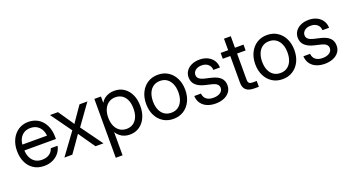

<svg xmlns="http://www.w3.org/2000/svg" viewBox="-54 -1329 4045 2206"><g transform="rotate(-20 1968.5 -226.0)"><path d="M274.4 11.7Q198.7 11.7 145.3 -22.9Q91.8 -57.6 63.5 -118.4Q35.2 -179.2 35.2 -256.8Q35.2 -335.4 64.9 -396.5Q94.7 -457.5 147.5 -492.4Q200.2 -527.3 268.6 -527.3Q340.3 -527.3 393.1 -493.2Q445.8 -459 474.4 -397.9Q502.9 -336.9 502.9 -256.8V-233.9H79.1V-305.2H456.5L420.9 -280.3Q420.9 -333 402.1 -371.8Q383.3 -410.6 349.1 -431.9Q314.9 -453.1 268.6 -453.1Q222.7 -453.1 188.7 -431.9Q154.8 -410.6 136 -371.8Q117.2 -333 117.2 -280.3V-245.1Q117.2 -191.9 135.5 -150.9Q153.8 -109.9 189 -86.7Q224.1 -63.5 274.4 -63.5Q311 -63.5 338.9 -75Q366.7 -86.4 385 -106.9Q403.3 -127.4 411.1 -154.3H494.1Q484.4 -105 453.6 -67.6Q422.9 -30.3 376.7 -9.3Q330.6 11.7 274.4 11.7Z M521.5 0 737.3 -294.9 736.8 -231 532.7 -515.6H630.4L700.2 -414.1Q721.2 -383.8 741.2 -353.8Q761.2 -323.7 781.7 -293H740.7Q761.7 -323.7 782 -353.8Q802.2 -383.8 823.2 -414.1L894 -515.6H990.2L785.6 -231V-295.4L999 0H901.9L819.8 -117.2Q799.3 -146.5 779.8 -175.3Q760.3 -204.1 740.2 -233.9H781.7Q761.7 -204.1 741.7 -175.3Q721.7 -146.5 701.2 -117.2L618.2 0Z M1075.2 204.1V-515.6H1156.2V-439.5H1157.2Q1173.8 -468.3 1199.2 -487.3Q1224.6 -506.3 1255.9 -515.9Q1287.1 -525.4 1320.3 -525.4Q1387.7 -525.4 1438 -491.7Q1488.3 -458 1516.1 -397.7Q1543.9 -337.4 1543.9 -257.8Q1543.9 -178.7 1516.1 -118.4Q1488.3 -58.1 1438 -24.2Q1387.7 9.8 1320.3 9.8Q1287.1 9.8 1257.3 0.2Q1227.5 -9.3 1202.6 -28.8Q1177.7 -48.3 1159.2 -78.1H1158.2V204.1ZM1307.6 -64.9Q1352.5 -64.9 1386.7 -86.9Q1420.9 -108.9 1440.4 -151.9Q1460 -194.8 1460 -257.8Q1460 -321.3 1440.4 -364.3Q1420.9 -407.2 1386.7 -429.2Q1352.5 -451.2 1307.6 -451.2Q1259.8 -451.2 1224.6 -427.2Q1189.5 -403.3 1170.4 -359.9Q1151.4 -316.4 1151.4 -257.8Q1151.4 -199.7 1170.4 -156.2Q1189.5 -112.8 1224.6 -88.9Q1259.8 -64.9 1307.6 -64.9Z M1853.5 11.7Q1782.2 11.7 1728.3 -22.7Q1674.3 -57.1 1644.3 -117.7Q1614.3 -178.2 1614.3 -256.8Q1614.3 -335.9 1644.3 -397Q1674.3 -458 1728.3 -492.7Q1782.2 -527.3 1853.5 -527.3Q1925.3 -527.3 1979 -492.7Q2032.7 -458 2062.7 -397Q2092.8 -335.9 2092.8 -256.8Q2092.8 -178.2 2062.7 -117.7Q2032.7 -57.1 1979 -22.7Q1925.3 11.7 1853.5 11.7ZM1853.5 -63.5Q1902.3 -63.5 1937 -87.4Q1971.7 -111.3 1990.2 -155Q2008.8 -198.7 2008.8 -256.8Q2008.8 -315.9 1990.2 -359.6Q1971.7 -403.3 1937 -427.7Q1902.3 -452.1 1853.5 -452.1Q1805.2 -452.1 1770.3 -428Q1735.4 -403.8 1716.8 -359.9Q1698.2 -315.9 1698.2 -256.8Q1698.2 -198.2 1716.8 -154.8Q1735.4 -111.3 1770 -87.4Q1804.7 -63.5 1853.5 -63.5Z M2369.1 11.7Q2314 11.7 2269 -6.3Q2224.1 -24.4 2196.3 -61.3Q2168.5 -98.1 2165 -154.3H2247.1Q2251.5 -108.4 2282.2 -84Q2313 -59.6 2367.2 -59.6Q2420.9 -59.6 2451.9 -82Q2482.9 -104.5 2482.9 -138.7Q2482.9 -168 2461.4 -185.5Q2439.9 -203.1 2405.3 -210.9L2322.3 -230.5Q2250.5 -247.6 2213.6 -284.2Q2176.8 -320.8 2176.8 -377Q2176.8 -420.9 2200.4 -454.8Q2224.1 -488.8 2266.4 -508.1Q2308.6 -527.3 2363.8 -527.3Q2417.5 -527.3 2460.2 -507.1Q2502.9 -486.8 2528.1 -449.7Q2553.2 -412.6 2554.7 -361.3H2473.6Q2473.1 -402.3 2443.4 -429.2Q2413.6 -456.1 2363.8 -456.1Q2316.4 -456.1 2288.1 -433.1Q2259.8 -410.2 2259.8 -377Q2259.8 -347.7 2281.2 -329.8Q2302.7 -312 2339.8 -303.2L2422.9 -283.7Q2497.1 -266.1 2531.7 -231.2Q2566.4 -196.3 2566.4 -140.6Q2566.4 -92.8 2540.5 -58.6Q2514.6 -24.4 2470 -6.3Q2425.3 11.7 2369.1 11.7Z M2898.9 -515.6V-444.3H2619.6V-515.6ZM2711.4 -656.2H2794.4V-125Q2794.4 -95.2 2806.9 -83.3Q2819.3 -71.3 2851.1 -71.3Q2862.3 -71.3 2875.2 -71.3Q2888.2 -71.3 2898.9 -71.3V0Q2886.2 0 2871.1 0Q2856 0 2843.3 0Q2776.9 0 2744.1 -29.1Q2711.4 -58.1 2711.4 -116.2Z M3188 11.7Q3116.7 11.7 3062.7 -22.7Q3008.8 -57.1 2978.8 -117.7Q2948.7 -178.2 2948.7 -256.8Q2948.7 -335.9 2978.8 -397Q3008.8 -458 3062.7 -492.7Q3116.7 -527.3 3188 -527.3Q3259.8 -527.3 3313.5 -492.7Q3367.2 -458 3397.2 -397Q3427.2 -335.9 3427.2 -256.8Q3427.2 -178.2 3397.2 -117.7Q3367.2 -57.1 3313.5 -22.7Q3259.8 11.7 3188 11.7ZM3188 -63.5Q3236.8 -63.5 3271.5 -87.4Q3306.2 -111.3 3324.7 -155Q3343.3 -198.7 3343.3 -256.8Q3343.3 -315.9 3324.7 -359.6Q3306.2 -403.3 3271.5 -427.7Q3236.8 -452.1 3188 -452.1Q3139.6 -452.1 3104.7 -428Q3069.8 -403.8 3051.3 -359.9Q3032.7 -315.9 3032.7 -256.8Q3032.7 -198.2 3051.3 -154.8Q3069.8 -111.3 3104.5 -87.4Q3139.2 -63.5 3188 -63.5Z M3703.6 11.7Q3648.4 11.7 3603.5 -6.3Q3558.6 -24.4 3530.8 -61.3Q3502.9 -98.1 3499.5 -154.3H3581.5Q3585.9 -108.4 3616.7 -84Q3647.5 -59.6 3701.7 -59.6Q3755.4 -59.6 3786.4 -82Q3817.4 -104.5 3817.4 -138.7Q3817.4 -168 3795.9 -185.5Q3774.4 -203.1 3739.7 -210.9L3656.7 -230.5Q3585 -247.6 3548.1 -284.2Q3511.2 -320.8 3511.2 -377Q3511.2 -420.9 3534.9 -454.8Q3558.6 -488.8 3600.8 -508.1Q3643.1 -527.3 3698.2 -527.3Q3752 -527.3 3794.7 -507.1Q3837.4 -486.8 3862.5 -449.7Q3887.7 -412.6 3889.2 -361.3H3808.1Q3807.6 -402.3 3777.8 -429.2Q3748 -456.1 3698.2 -456.1Q3650.9 -456.1 3622.6 -433.1Q3594.2 -410.2 3594.2 -377Q3594.2 -347.7 3615.7 -329.8Q3637.2 -312 3674.3 -303.2L3757.3 -283.7Q3831.5 -266.1 3866.2 -231.2Q3900.9 -196.3 3900.9 -140.6Q3900.9 -92.8 3875 -58.6Q3849.1 -24.4 3804.4 -6.3Q3759.8 11.7 3703.6 11.7Z"/></g></svg>

Font: Inter Khmer Looped
Style: Regular
Weight: 400
Designer: Rasmus Andersson, Sovichet Tep
Foundry: Anagata Design
Version: Version 1.000